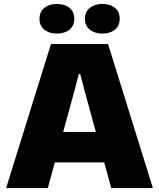

<svg xmlns="http://www.w3.org/2000/svg" viewBox="-20 -952 806 972"><path d="M11 0 238 -729H527L754 0H543L411 -482L386 -577H379L354 -482L222 0ZM244 -130 289 -284H476L521 -130ZM498 -782Q460 -782 435 -801.5Q410 -821 410 -857Q410 -893 435 -912.5Q460 -932 498 -932Q537 -932 561.5 -912.5Q586 -893 586 -857Q586 -821 561.5 -801.5Q537 -782 498 -782ZM268 -782Q230 -782 205 -801.5Q180 -821 180 -857Q180 -893 205 -912.5Q230 -932 268 -932Q307 -932 331.5 -912.5Q356 -893 356 -857Q356 -821 331.5 -801.5Q307 -782 268 -782Z"/></svg>

Font: Mona Sans ExtraLight Black
Style: Regular
Weight: 900
Version: Version 2.000